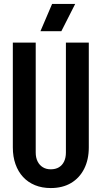

<svg xmlns="http://www.w3.org/2000/svg" viewBox="-20 -945 515 973"><path d="M237 8Q193 8 157.5 -6.5Q122 -21 97 -48Q72 -75 58.5 -113Q45 -151 45 -198V-729H161V-172Q161 -146 170.5 -127Q180 -108 197 -97.5Q214 -87 237 -87Q262 -87 279 -97.5Q296 -108 305 -127Q314 -146 314 -172V-729H430V-198Q430 -136 406.5 -89.5Q383 -43 340 -17.5Q297 8 237 8ZM185 -787 244 -925H361L291 -787Z"/></svg>

Font: Hubot Sans Condensed SemiBold
Style: Regular
Weight: 600
Width: 3
Designer: Deni Anggara
Foundry: GitHub, Inc., Subsidiary of Microsoft Corporation
Version: Version 2.000